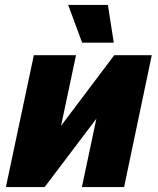

<svg xmlns="http://www.w3.org/2000/svg" viewBox="-20 -763 643 783"><path d="M315 -589H444L420 -743H258ZM4 0H162L373 -279L314 0H486L599 -538H446L229 -250L290 -538H118Z"/></svg>

Font: Geist ExtraBold
Style: Italic
Weight: 800
Italic angle: -12°
Designer: Basement.studio, Andrés Briganti, Mateo Zaragoza
Foundry: Basement.studio, Vercel, Andrés Briganti, Guido Ferreyra, Mateo Zaragoza
Version: Version 1.500